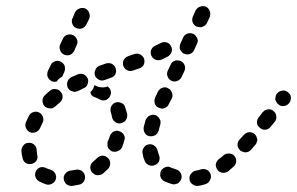

<svg xmlns="http://www.w3.org/2000/svg" viewBox="-20 -586 973 629"><path d="M258 -11Q257 -16 254 -20Q251 -24 247 -27Q243 -29 238 -30Q233 -31 228 -30Q219 -28 210 -27Q200 -25 194 -17Q187 -9 189 1Q189 6 192 10Q194 15 198 18Q202 21 207 22Q212 24 217 23Q228 21 239 19Q249 17 255 8Q260 -1 258 -11ZM670 -15Q667 -25 657 -30Q648 -34 638 -31Q630 -28 621 -27Q616 -26 612 -23Q608 -20 605 -16Q602 -12 601 -7Q600 -3 601 2Q602 12 611 18Q619 24 630 23Q642 21 654 17Q664 13 668 4Q673 -5 670 -15ZM163 1Q164 -3 164 -8Q163 -13 161 -18Q158 -22 155 -25Q151 -28 146 -30Q138 -32 132 -35Q123 -40 113 -38Q103 -35 98 -26Q93 -16 96 -7Q99 3 108 8Q119 14 131 18Q141 21 150 16Q160 11 163 1ZM562 15Q566 13 569 9Q572 5 574 0Q577 -10 572 -19Q567 -28 557 -31Q548 -34 540 -37Q536 -39 531 -40Q526 -40 521 -38Q516 -36 513 -33Q509 -30 507 -25Q505 -21 505 -16Q504 -11 506 -6Q508 -1 511 2Q514 6 519 8Q530 13 543 17Q547 18 552 18Q557 17 562 15ZM334 -68Q326 -76 316 -76Q306 -76 298 -68Q292 -62 286 -57Q277 -50 276 -40Q275 -30 281 -22Q285 -18 289 -15Q293 -13 298 -12Q303 -12 308 -13Q313 -14 317 -17Q326 -25 334 -33Q341 -40 341 -51Q341 -61 334 -68ZM754 -57Q754 -62 753 -66Q751 -71 748 -75Q741 -83 731 -83Q720 -84 712 -77Q705 -70 697 -65Q689 -58 687 -48Q686 -38 693 -29Q699 -21 709 -20Q719 -19 728 -25Q736 -32 745 -40Q749 -43 751 -47Q753 -52 754 -57ZM487 -45Q497 -49 501 -58Q505 -68 501 -77Q498 -85 496 -93Q495 -98 492 -102Q489 -107 485 -109Q481 -112 476 -113Q471 -114 467 -113Q456 -111 451 -102Q445 -94 447 -84Q449 -70 454 -59Q458 -49 468 -45Q477 -41 487 -45ZM83 -49Q93 -51 99 -59Q105 -68 102 -78Q101 -86 100 -95Q100 -105 92 -112Q84 -119 74 -118Q63 -118 57 -110Q50 -102 50 -92Q51 -79 54 -68Q56 -58 64 -52Q73 -47 83 -49ZM823 -129Q822 -134 820 -139Q818 -143 814 -147Q807 -153 796 -153Q786 -152 779 -144Q772 -136 765 -129Q758 -121 758 -111Q759 -101 766 -94Q770 -90 775 -89Q779 -87 784 -87Q789 -87 794 -89Q798 -91 802 -95Q809 -103 816 -111Q820 -115 821 -120Q823 -124 823 -129ZM371 -156Q367 -158 362 -158Q357 -157 352 -155Q348 -153 345 -149Q341 -145 340 -140Q337 -131 333 -123Q332 -119 332 -114Q332 -109 333 -104Q335 -99 339 -96Q342 -92 347 -90Q357 -87 366 -91Q376 -95 380 -104Q384 -114 387 -125Q391 -135 386 -144Q381 -153 371 -156ZM469 -140Q474 -139 479 -140Q484 -140 488 -143Q492 -145 495 -149Q498 -154 500 -158Q502 -168 505 -177Q506 -182 506 -187Q506 -192 503 -196Q501 -201 497 -204Q494 -207 489 -209Q484 -210 479 -210Q474 -209 470 -207Q465 -205 462 -201Q459 -197 457 -193Q454 -181 451 -170Q449 -160 454 -151Q459 -142 469 -140ZM109 -217Q100 -222 90 -219Q80 -216 75 -207Q70 -197 65 -186Q61 -176 65 -167Q69 -157 78 -153Q88 -149 97 -153Q107 -157 111 -166Q115 -175 119 -183Q124 -192 121 -202Q118 -212 109 -217ZM876 -222Q872 -226 868 -227Q863 -228 858 -228Q853 -227 848 -225Q844 -222 841 -219L828 -202Q821 -194 822 -183Q823 -173 832 -167Q835 -164 840 -162Q845 -161 850 -161Q855 -162 859 -164Q864 -167 867 -171L880 -187Q887 -195 885 -206Q884 -216 876 -222ZM358 -250Q353 -248 350 -245Q346 -241 344 -237Q342 -232 342 -227Q342 -222 343 -218Q346 -210 347 -202Q349 -192 358 -186Q366 -180 376 -182Q381 -183 385 -186Q389 -188 392 -192Q395 -196 396 -201Q397 -206 397 -211Q394 -223 390 -235Q387 -245 377 -249Q368 -253 358 -250ZM487 -247Q489 -242 492 -238Q496 -235 500 -233Q505 -231 510 -230Q515 -230 519 -232Q524 -234 528 -237Q531 -240 533 -245L543 -264Q547 -274 543 -283Q540 -293 530 -297Q526 -300 521 -300Q516 -300 511 -298Q507 -297 503 -293Q499 -290 497 -285L488 -266Q486 -261 486 -256Q486 -251 487 -247ZM179 -285Q173 -293 163 -294Q152 -296 144 -289Q135 -282 127 -274Q123 -270 121 -266Q119 -261 119 -256Q119 -251 121 -247Q122 -242 126 -238Q129 -235 134 -233Q138 -231 143 -231Q148 -230 153 -232Q157 -234 161 -237Q168 -244 176 -250Q184 -257 185 -267Q186 -277 179 -285ZM933 -268Q932 -273 930 -277Q927 -281 923 -284Q915 -291 905 -289Q894 -288 888 -280L887 -279Q884 -275 883 -270Q882 -265 882 -260Q883 -255 886 -251Q888 -247 892 -244Q896 -241 901 -239Q906 -238 911 -239Q916 -239 920 -242Q924 -244 927 -248L928 -249Q931 -253 932 -258Q933 -263 933 -268ZM330 -302 332 -303Q340 -298 343 -288Q345 -279 340 -270Q338 -266 334 -263Q330 -259 326 -258Q321 -257 316 -257Q311 -258 307 -260Q300 -264 292 -267Q286 -269 281 -273Q277 -278 276 -284Q277 -285 278 -286Q285 -293 288 -303Q289 -305 290 -307Q292 -306 294 -305Q303 -300 313 -300Q322 -299 330 -302ZM267 -311Q269 -315 269 -320Q269 -325 267 -330Q262 -339 253 -343Q243 -346 234 -342Q223 -337 213 -333Q209 -330 206 -327Q202 -323 201 -318Q199 -313 200 -308Q200 -303 202 -299Q204 -295 208 -291Q212 -288 217 -287Q221 -285 226 -285Q231 -286 236 -288Q245 -292 254 -297Q259 -299 262 -302Q266 -306 267 -311ZM136 -335Q134 -339 135 -344Q135 -349 137 -354L146 -372Q150 -382 160 -385Q169 -389 179 -384Q183 -382 187 -378Q190 -375 192 -370Q193 -365 193 -361Q193 -356 191 -351L184 -335Q180 -333 177 -331Q170 -326 166 -319Q162 -318 157 -318Q153 -319 149 -320Q145 -323 141 -326Q138 -330 136 -335ZM542 -321Q546 -319 551 -319Q556 -319 561 -321Q565 -322 569 -326Q573 -329 575 -334L584 -353Q588 -362 585 -372Q581 -382 572 -386Q567 -388 562 -388Q557 -389 553 -387Q548 -385 544 -382Q541 -379 539 -374L530 -355Q525 -345 529 -336Q532 -326 542 -321ZM359 -362Q356 -372 346 -377Q337 -381 327 -378L307 -371Q297 -368 293 -358Q288 -349 291 -339Q295 -329 304 -325Q313 -320 323 -324L343 -331Q353 -334 358 -343Q362 -352 359 -362ZM452 -394Q448 -403 439 -408Q430 -412 420 -409L400 -402Q390 -398 385 -389Q381 -380 384 -370Q388 -360 397 -356Q406 -351 416 -355L436 -362Q446 -365 451 -374Q455 -384 452 -394ZM542 -416Q544 -421 543 -426Q543 -430 540 -435Q536 -444 526 -447Q516 -450 507 -445Q498 -441 488 -436Q479 -432 475 -422Q472 -413 476 -403Q481 -394 490 -390Q500 -387 510 -391Q520 -396 530 -401Q534 -403 537 -407Q541 -411 542 -416ZM177 -421Q178 -417 182 -413Q185 -409 190 -407Q199 -403 209 -406Q218 -410 223 -419L231 -438Q233 -442 234 -447Q234 -452 232 -457Q230 -462 227 -465Q224 -469 219 -471Q210 -475 200 -472Q190 -468 186 -459L177 -440Q175 -436 175 -431Q175 -426 177 -421ZM570 -424Q572 -420 575 -416Q578 -412 583 -410Q592 -406 602 -409Q612 -413 616 -422L625 -442Q627 -446 628 -451Q628 -456 626 -461Q624 -465 621 -469Q618 -473 613 -475Q604 -479 594 -476Q584 -472 580 -463L571 -443Q569 -439 569 -434Q568 -429 570 -424ZM230 -494Q234 -492 239 -492Q244 -491 249 -493Q254 -495 257 -498Q261 -502 263 -506L272 -524Q276 -534 272 -544Q269 -553 260 -558Q255 -560 250 -560Q245 -560 240 -558Q236 -557 232 -553Q228 -550 226 -546L218 -527Q213 -518 217 -508Q220 -498 230 -494ZM624 -499Q629 -497 634 -497Q639 -496 643 -498Q648 -500 652 -503Q655 -506 658 -511L667 -530Q671 -540 667 -550Q664 -559 655 -564Q645 -568 635 -564Q626 -561 621 -552L612 -532Q608 -523 611 -513Q615 -503 624 -499Z"/></svg>

Font: FRB American Cursive Guidelines Dashed Black
Style: Bold Italic
Weight: 900
Italic angle: -25°
Version: Version 2.0;Modular Font Editor K font №1